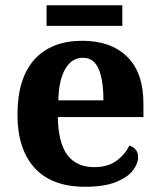

<svg xmlns="http://www.w3.org/2000/svg" viewBox="-20 -705 612 735"><path d="M306.1 10Q178 10 112.4 -62.3Q46.9 -134.6 46.9 -265.2Q46.9 -405.7 111.8 -477.3Q176.8 -548.9 295 -548.9Q404.2 -548.9 466.6 -488Q529.1 -427.2 529.1 -308.2V-256.9H201.3Q203.3 -156.6 238.5 -110.9Q273.7 -65.2 341 -65.2Q392.4 -65.2 425.5 -89.3Q458.5 -113.4 475.3 -147.9Q489.3 -143.8 499.1 -132.5Q508.8 -121.1 508.8 -104.1Q508.8 -78.3 488.1 -51.8Q467.3 -25.3 422.8 -7.7Q378.3 10 306.1 10ZM375.9 -320.8Q375.9 -397.3 357.8 -440.6Q339.6 -483.9 297 -483.9Q255.4 -483.9 230.4 -442.1Q205.4 -400.4 203.3 -320.8ZM158.2 -606.1V-684.9H448.2V-606.1Z"/></svg>

Font: Noto Serif Ethiopic
Style: Regular
Weight: 400
Designer: Monotype Design Team
Foundry: Monotype Imaging Inc.
Version: Version 2.102